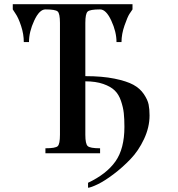

<svg xmlns="http://www.w3.org/2000/svg" viewBox="-20 -720 838 902"><path d="M40 -675.8V-700.2H602.5V-675.8Q596.7 -668 587.9 -654.3Q579.1 -640.6 564.9 -600.1Q550.8 -559.6 550.8 -522.5H527.3Q527.3 -570.3 502.9 -623Q478.5 -675.8 450.2 -675.8Q402.3 -675.8 391.6 -665.5Q380.9 -655.3 380.9 -612.3V-362.3Q460 -362.3 517.6 -350.6Q575.2 -338.9 606.4 -321.8Q637.7 -304.7 655.8 -277.8Q673.8 -251 678.2 -229Q682.6 -207 682.6 -177.7Q682.6 -122.1 656.7 -66.9Q630.9 -11.7 592.8 27.8Q554.7 67.4 513.2 98.6Q471.7 129.9 439.5 145.5Q407.2 161.1 393.6 162.1V138.7Q480.5 97.7 522.5 38.1Q564.5 -21.5 564.5 -124Q564.5 -162.1 561.5 -189Q558.6 -215.8 548.3 -246.1Q538.1 -276.4 519 -294.9Q500 -313.5 464.8 -325.7Q429.7 -337.9 380.9 -337.9V-86.9Q380.9 -43.9 392.1 -33.7Q403.3 -23.4 449.2 -23.4H450.2V0H193.4V-23.4Q240.2 -23.4 251 -33.2Q261.7 -43 261.7 -86.9V-612.3Q261.7 -656.2 251 -666Q240.2 -675.8 193.4 -675.8Q165 -675.8 140.6 -623Q116.2 -570.3 116.2 -522.5H91.8Q91.8 -559.6 79.1 -598.1Q66.4 -636.7 52.7 -656.2Z"/></svg>

Font: TriodPostnaja
Style: Medium
Weight: 500
Version: 20110805